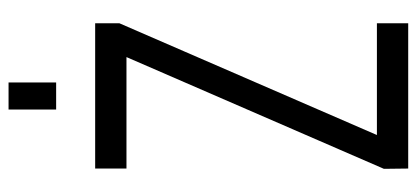

<svg xmlns="http://www.w3.org/2000/svg" viewBox="-289 -709 998 460"><g transform="rotate(-90 210.0 -479.0)"><path d="M36.2 0 35.5 -58.2 316.8 -706.2 337 -675H36.2V-750H384.2V-691.8L103 -43.8L82.8 -75H384.2V0ZM177.5 -843.5V-957.5H242.5V-843.5Z"/></g></svg>

Font: Mohave Light
Style: Regular
Weight: 300
Designer: Gumpita Rahayu
Foundry: Tokotype
Version: Version 2.003